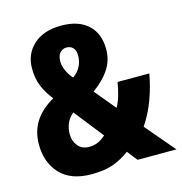

<svg xmlns="http://www.w3.org/2000/svg" viewBox="-108 -821 881 929"><g transform="rotate(-15 332.5 -356.5)"><path d="M280 -723Q367 -723 414.5 -679Q462 -635 462 -557Q462 -500 432 -455.5Q402 -411 350 -374L437 -269Q450 -292 459 -322Q468 -352 474 -389H633Q622 -325 598.5 -261.5Q575 -198 540 -147L665 0H470L430 -51Q391 -22 348 -6Q305 10 238 10Q135 10 81.5 -47Q28 -104 28 -195Q28 -260 59.5 -309Q91 -358 153 -393Q123 -431 107 -469.5Q91 -508 91 -558Q91 -631 141.5 -677Q192 -723 280 -723ZM278 -614Q259 -614 245.5 -600Q232 -586 232 -556Q232 -534 242.5 -510.5Q253 -487 272 -465Q298 -483 310.5 -508.5Q323 -534 323 -561Q323 -588 310.5 -601Q298 -614 278 -614ZM229 -302Q185 -265 185 -204Q185 -170 205 -145.5Q225 -121 260 -121Q287 -121 307 -130.5Q327 -140 344 -156Z"/></g></svg>

Font: Noto Sans Lao UI Cond ExtBd
Style: Regular
Weight: 800
Width: 3
Designer: Monotype Design Team
Foundry: Monotype Imaging Inc.
Version: Version 2.000; ttfautohint (v1.8.4.7-5d5b)